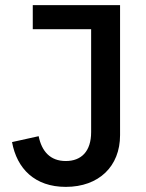

<svg xmlns="http://www.w3.org/2000/svg" viewBox="-20 -718 571 750"><path d="M108 -698V-604H336V-202C336 -126 297 -89 237 -89C176 -89 143 -127 131 -186L27 -163C46 -59 116 12 237 12C366 12 449 -68 449 -190V-698Z"/></svg>

Font: IBM Plex Thai Looped Medium
Style: Regular
Weight: 500
Designer: Mike Abbink, Paul van der Laan, Pieter van Rosmalen, Ben Mitchell, Mark Frömberg
Foundry: Bold Monday
Version: Version 1.0